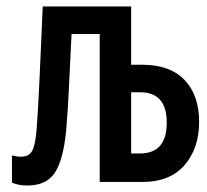

<svg xmlns="http://www.w3.org/2000/svg" viewBox="-20 -562 640 593"><path d="M64 11Q37 11 17 2V-82Q32 -78 45 -78Q69 -78 79 -95.5Q89 -113 93 -161Q98 -226 102 -316.5Q106 -407 112 -542H385V-362H420Q505 -362 550 -315Q595 -268 595 -186Q595 -104 550 -52Q505 0 420 0H288V-457H201Q196 -363 193 -293.5Q190 -224 184 -155Q175 -67 149 -28Q123 11 64 11ZM385 -88H412Q495 -88 495 -183Q495 -277 413 -277H385Z"/></svg>

Font: Noto Sans Mono SemiBold
Style: Regular
Weight: 600
Designer: Monotype Design Team
Foundry: Monotype Imaging Inc.
Version: Version 2.014; ttfautohint (v1.8.4.7-5d5b)